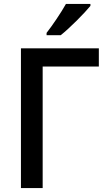

<svg xmlns="http://www.w3.org/2000/svg" viewBox="-20 -961 547 981"><path d="M442 -941H317C292 -896 247 -830 218 -793V-781H290C336 -817 412 -894 442 -931ZM485 -714H87V0H198V-621H485Z"/></svg>

Font: Noto Sans Thai Medium
Style: Regular
Weight: 500
Designer: Monotype Design Team
Foundry: Monotype Imaging Inc.
Version: Version 1.901